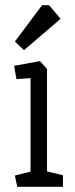

<svg xmlns="http://www.w3.org/2000/svg" viewBox="-20 -715 289 735"><path d="M46 0 37 -43 97 -58V-416L43 -412L34 -463L133 -481L160 -451V-59L221 -44V0ZM72 -523 37 -556 141 -695H168L212 -643Z"/></svg>

Font: Kreon Light Light
Style: Regular
Weight: 300
Version: Version 2.002